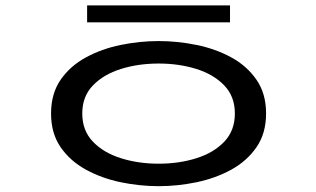

<svg xmlns="http://www.w3.org/2000/svg" viewBox="-20 -660 1140 692"><path d="M552 11Q483.5 11 415 -3.2Q346.5 -17.5 289.8 -48.5Q233 -79.5 198.5 -129.5Q164 -179.5 164 -251Q164 -322.5 198.5 -372.5Q233 -422.5 289.8 -453.2Q346.5 -484 415 -498Q483.5 -512 552 -512Q620 -512 688.5 -498Q757 -484 813.5 -453.2Q870 -422.5 904.5 -372.5Q939 -322.5 939 -251Q939 -179.5 904.5 -129.5Q870 -79.5 813.5 -48.5Q757 -17.5 688.5 -3.2Q620 11 552 11ZM552 -70Q625.5 -70 688 -89.8Q750.5 -109.5 788.5 -149.5Q826.5 -189.5 826.5 -251Q826.5 -312.5 788.2 -352.2Q750 -392 687.5 -411.5Q625 -431 552 -431Q478.5 -431 416 -411.5Q353.5 -392 315 -352.2Q276.5 -312.5 276.5 -251Q276.5 -189.5 314.8 -149.5Q353 -109.5 415.8 -89.8Q478.5 -70 552 -70ZM294 -579.5V-640.5H809V-579.5Z"/></svg>

Font: Trispace Expanded
Style: Regular
Weight: 400
Width: 7
Designer: Tyler Finck
Foundry: Etcetera Type Company
Version: Version 1.210; ttfautohint (v1.8.3)